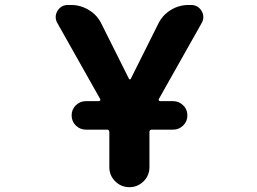

<svg xmlns="http://www.w3.org/2000/svg" viewBox="-20 -776 1040 776"><path d="M421.9 -100.6V-242.2Q421.9 -252 412.1 -252H327.1Q303.7 -252 286.6 -268.6Q269.5 -285.2 269.5 -309.6Q269.5 -334 286.6 -350.6Q303.7 -367.2 327.1 -367.2H379.9Q382.8 -367.2 384.8 -370.1Q386.7 -373 384.8 -376L211.9 -682.6Q205.1 -694.3 205.1 -707Q205.1 -719.7 211.9 -731.4Q226.6 -755.9 254.9 -755.9H267.6Q305.7 -755.9 339.4 -735.4Q373 -714.8 389.6 -680.7L501 -458Q502 -455.1 504.9 -455.1Q507.8 -455.1 508.8 -458L620.1 -680.7Q636.7 -714.8 669.9 -735.4Q703.1 -755.9 742.2 -755.9H752Q780.3 -755.9 794.9 -731.4Q801.8 -719.7 801.8 -707Q801.8 -694.3 794.9 -682.6L622.1 -376Q620.1 -373 622.1 -370.1Q624 -367.2 627 -367.2H679.7Q703.1 -367.2 720.2 -350.6Q737.3 -334 737.3 -309.6Q737.3 -285.2 720.2 -268.6Q703.1 -252 679.7 -252H593.8Q584 -252 584 -242.2V-100.6Q584 -66.4 560.1 -43Q536.1 -19.5 502.9 -19.5Q469.7 -19.5 445.8 -43Q421.9 -66.4 421.9 -100.6Z"/></svg>

Font: Rounded-X Mgen+ 2m bold
Style: Bold
Weight: 700
Designer: [Source Han Sans]
Ryoko NISHIZUKA  (kana & ideographs); Paul D. Hunt (Latin, Greek & Cyrillic); Wenlong ZHANG  (bopomofo
Version: Version 1.059.20150602